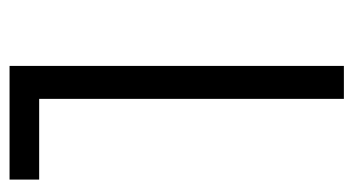

<svg xmlns="http://www.w3.org/2000/svg" viewBox="-189 -551 740 402"><g transform="rotate(-90 181.0 -350.0)"><path d="M6 -700H244V0H175V-638H6Z"/></g></svg>

Font: TypoPRO Montserrat Alternates
Style: Regular
Weight: 300
Designer: Julieta Ulanovsky
Foundry: Julieta Ulanovsky
Version: Version 6.001